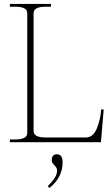

<svg xmlns="http://www.w3.org/2000/svg" viewBox="-20 -720 565 972"><path d="M30 -14H57Q87 -14 102.5 -22Q118 -30 118 -47V-653Q118 -670 102.5 -678Q87 -686 57 -686H30V-700H238V-686H211Q181 -686 165.5 -678Q150 -670 150 -653V-57Q150 -40 165.5 -32Q181 -24 211 -24H414Q452 -24 470.5 -70.5Q489 -117 492 -166H505L491 0H30ZM222 222Q269 177 269 144Q269 135 265.5 129Q262 123 255 116Q254 115 248 108Q242 101 242 90Q242 76 248.5 68.5Q255 61 268 61Q297 61 297 102Q297 178 230 232Z"/></svg>

Font: Taviraj Thin
Style: Regular
Weight: 250
Designer: Katatrad Team
Foundry: CadsonDemak
Version: Version 1.001